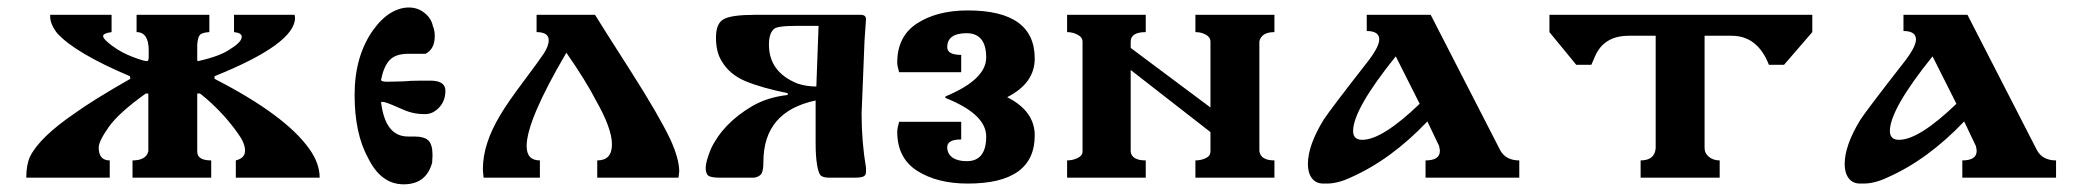

<svg xmlns="http://www.w3.org/2000/svg" viewBox="-20 -472 5521 510"><path d="M503.9 -69.3Q503.9 -45.9 541 -45.9V0H332V-45.9Q368.2 -45.9 374 -70.3V-223.6H367.2Q294.9 -171.9 268.6 -134.3Q242.2 -96.7 242.2 -80.1Q242.2 -45.9 271.5 -45.9V0H49.8Q49.8 -34.2 59.6 -55.7Q85 -107.4 179.7 -171.9Q228.5 -207 326.2 -262.7L325.2 -269.5Q179.7 -331.1 131.8 -383.8Q113.3 -408.2 113.3 -427.7V-432.6H276.4V-386.7Q253.9 -383.8 253.9 -376Q253.9 -368.2 278.3 -350.1Q302.7 -332 332.5 -320.8Q362.3 -309.6 370.1 -309.6Q375 -309.6 375 -320.3V-337.9Q375 -386.7 342.8 -386.7V-432.6H536.1V-386.7Q516.6 -385.7 510.7 -378.9Q504.9 -372.1 503.9 -351.6V-311.5L505.9 -309.6Q566.4 -323.2 591.8 -341.8Q622.1 -360.4 622.1 -374Q622.1 -384.8 601.6 -386.7V-432.6H762.7L763.7 -424.8Q763.7 -355.5 549.8 -269.5V-262.7Q738.3 -166 801.8 -76.2Q829.1 -38.1 829.1 0H606.4V-45.9Q630.9 -51.8 630.9 -71.8Q630.9 -91.8 612.3 -117.2Q577.1 -167 530.3 -208Q510.7 -224.6 509.8 -224.6V-223.6H503.9Z M992.2 -201.2Q1002.9 -109.4 1063.5 -109.4H1080.1Q1107.4 -109.4 1118.2 -98.6Q1128.9 -87.9 1128.9 -59.6L1127.9 -40Q1112.3 17.6 1052.2 17.6Q992.2 17.6 958 -51.8Q921.9 -117.2 921.9 -219.7Q921.9 -322.3 970.7 -391.6Q993.2 -422.9 1017.6 -437.5Q1042 -452.1 1065.9 -452.1Q1089.8 -452.1 1107.9 -437.5Q1126 -422.9 1129.9 -402.3Q1134.8 -391.6 1134.8 -376Q1134.8 -341.8 1110.4 -329.1H1064.5Q1030.3 -329.1 1014.6 -312Q999 -294.9 992.2 -259.8Q992.2 -254.9 1008.8 -254.9L1051.8 -255.9Q1068.4 -257.8 1100.6 -257.8H1123Q1163.1 -257.8 1163.1 -231Q1163.1 -204.1 1146.5 -186.5Q1129.9 -168.9 1109.4 -168.9Q1088.9 -168.9 1073.7 -172.9Q1058.6 -176.8 1040 -185.5Q1004.9 -201.2 998 -201.2Z M1484.4 -332Q1378.9 -152.3 1378.9 -84Q1378.9 -45.9 1414.1 -45.9V0H1264.6Q1262.7 -15.6 1262.7 -23.4Q1262.7 -89.8 1308.6 -166Q1328.1 -199.2 1369.6 -254.4Q1411.1 -309.6 1424.3 -329.6Q1437.5 -349.6 1437.5 -365.2Q1437.5 -386.7 1405.3 -386.7V-432.6H1560.5Q1579.1 -402.3 1654.3 -284.7Q1729.5 -167 1760.7 -101.6Q1784.2 -49.8 1784.2 -16.6Q1784.2 -13.7 1782.2 0H1566.4V-45.9Q1605.5 -45.9 1605.5 -88.4Q1605.5 -130.9 1562.5 -206.1Q1537.1 -255.9 1484.4 -332Z M2249 0H2236.3H2184.6Q2167 0 2160.6 -5.4Q2154.3 -10.7 2150.4 -33.7Q2146.5 -56.6 2146.5 -91.8V-205.1Q2007.8 -175.8 2007.8 -42Q2007.8 -21.5 2003.4 -12.2Q1999 -2.9 1983.4 0H1894.5Q1867.2 0 1860.8 -5.9Q1854.5 -11.7 1854.5 -26.9Q1854.5 -42 1868.2 -76.2Q1900.4 -144.5 1978.5 -190.4Q2019.5 -213.9 2072.3 -219.7V-224.6Q2003.9 -238.3 1960.4 -256.3Q1917 -274.4 1896.5 -310.5Q1881.8 -334 1881.8 -372.6Q1881.8 -411.1 1903.8 -421.9Q1925.8 -432.6 1984.4 -432.6H2266.6Q2280.3 -432.6 2280.3 -420.9L2276.4 -364.3L2268.6 -169.9Q2268.6 -95.7 2280.3 -26.4V-15.6Q2280.3 -5.9 2272.9 -2.9Q2265.6 0 2249 0ZM2148.4 -242.2 2154.3 -403.3H2095.7Q2043 -403.3 2035.2 -394.5Q2022.5 -382.8 2022.5 -353.5Q2022.5 -280.3 2098.6 -250Q2122.1 -242.2 2148.4 -242.2Z M2655.3 -213.9Q2728.5 -176.8 2728.5 -112.3Q2728.5 15.6 2550.8 15.6Q2469.7 15.6 2416.5 -18.1Q2363.3 -51.8 2363.3 -122.1Q2363.3 -130.9 2368.2 -148.4H2533.2V-101.6Q2496.1 -101.6 2496.1 -81.1Q2496.1 -63.5 2509.8 -53.7Q2523.4 -43.9 2547.9 -43.9Q2599.6 -43.9 2599.6 -109.4Q2599.6 -168.9 2491.2 -211.9V-215.8Q2599.6 -260.7 2599.6 -319.3Q2599.6 -351.6 2586.4 -367.7Q2573.2 -383.8 2547.9 -383.8Q2496.1 -383.8 2496.1 -346.7Q2496.1 -326.2 2533.2 -326.2V-280.3H2368.2Q2363.3 -296.9 2363.3 -305.7Q2363.3 -376 2416.5 -410.2Q2469.7 -444.3 2550.8 -444.3Q2728.5 -444.3 2728.5 -316.4Q2728.5 -251 2655.3 -213.9Z M3195.3 -361.3Q3195.3 -373 3183.1 -379.9Q3170.9 -386.7 3155.3 -386.7V-432.6H3365.2V-386.7Q3331.1 -386.7 3325.2 -362.3V-70.3Q3329.1 -45.9 3365.2 -45.9V0H3155.3V-45.9Q3169.9 -45.9 3182.6 -51.8Q3195.3 -57.6 3195.3 -70.3V-121.1L2983.4 -286.1V-69.3Q2986.3 -45.9 3023.4 -45.9V0H2814.5V-45.9Q2829.1 -45.9 2842.3 -52.2Q2855.5 -58.6 2855.5 -69.3V-361.3Q2855.5 -373 2842.3 -379.9Q2829.1 -386.7 2814.5 -386.7V-432.6H3023.4V-386.7Q2983.4 -386.7 2983.4 -361.3V-344.7L3195.3 -186.5Z M3495.1 15.6Q3475.6 15.6 3464.8 1.5Q3454.1 -12.7 3454.1 -36.1Q3454.1 -85.9 3496.1 -154.3Q3515.6 -183.6 3609.4 -303.7Q3643.6 -346.7 3643.6 -367.2Q3643.6 -389.6 3610.4 -389.6V-432.6H3780.3L3964.8 -73.2Q3979.5 -45.9 4015.6 -45.9V0H3766.6V-45.9Q3804.7 -45.9 3804.7 -71.3Q3804.7 -74.2 3802.7 -84L3771.5 -149.4Q3673.8 -46.9 3566.4 0Q3533.2 15.6 3503.9 15.6ZM3687.5 -322.3Q3574.2 -181.6 3574.2 -124Q3574.2 -100.6 3598.6 -100.6Q3651.4 -100.6 3751 -196.3Z M4337.9 -45.9Q4375 -45.9 4377.9 -78.1V-377H4306.6Q4240.2 -377 4216.8 -322.3L4207 -299.8H4167L4095.7 -386.7V-432.6H4793.9V-386.7L4718.8 -299.8H4678.7Q4648.4 -377 4580.1 -377H4507.8V-79.1Q4507.8 -64.5 4519.5 -55.2Q4531.2 -45.9 4547.9 -45.9V0H4337.9Z M4920.9 15.6Q4901.4 15.6 4890.6 1.5Q4879.9 -12.7 4879.9 -36.1Q4879.9 -85.9 4921.9 -154.3Q4941.4 -183.6 5035.2 -303.7Q5069.3 -346.7 5069.3 -367.2Q5069.3 -389.6 5036.1 -389.6V-432.6H5206.1L5390.6 -73.2Q5405.3 -45.9 5441.4 -45.9V0H5192.4V-45.9Q5230.5 -45.9 5230.5 -71.3Q5230.5 -74.2 5228.5 -84L5197.3 -149.4Q5099.6 -46.9 4992.2 0Q4959 15.6 4929.7 15.6ZM5113.3 -322.3Q5000 -181.6 5000 -124Q5000 -100.6 5024.4 -100.6Q5077.1 -100.6 5176.8 -196.3Z"/></svg>

Font: Menaion Unicode
Style: Regular
Weight: 400
Designer: Aleksandr Andreev
Foundry: Ponomar Technologies, Inc.
Version: 2.0